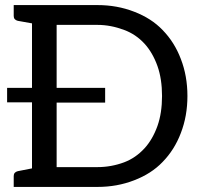

<svg xmlns="http://www.w3.org/2000/svg" viewBox="-20 -736 783 756"><path d="M718 -358Q718 -279 692 -212Q667 -146 620 -98Q576 -52 508 -26Q441 0 364 0H34V-43Q34 -58 50 -62L106 -73V-333H8V-390H106V-644L50 -654Q34 -658 34 -673V-716H364Q441 -716 508 -690Q576 -664 620 -618Q667 -570 692 -504Q718 -437 718 -358ZM618 -358Q618 -425 600 -476Q581 -529 549 -564Q515 -601 469 -618Q416 -638 364 -638H203V-390H394V-332H203V-78H364Q418 -78 469 -97Q514 -114 549 -152Q581 -187 600 -240Q618 -291 618 -358Z"/></svg>

Font: Aleo
Style: Regular
Weight: 400
Designer: Alessio Laiso
Version: Version 1.1